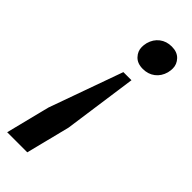

<svg xmlns="http://www.w3.org/2000/svg" viewBox="-268 -562 770 770"><g transform="rotate(45 117.5 -177.0)"><path d="M173 -386Q142 -386 125 -404Q108 -422 108 -445Q108 -450 108.5 -456Q109 -462 111 -470Q119 -499 140.5 -515.5Q162 -532 192 -532Q223 -532 240 -514Q257 -496 257 -473Q257 -468 256.5 -462Q256 -456 254 -448Q246 -419 224.5 -402.5Q203 -386 173 -386ZM15 -9 127 -322H173L129 -9L82 178H-32Z"/></g></svg>

Font: IBM Plex Serif Medm
Style: Italic
Weight: 500
Italic angle: -14°
Designer: Mike Abbink, Paul van der Laan, Pieter van Rosmalen
Foundry: Bold Monday
Version: Version 3.001